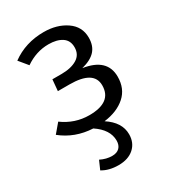

<svg xmlns="http://www.w3.org/2000/svg" viewBox="-188 -637 872 975"><g transform="rotate(-30 248.0 -150.0)"><path d="M437 -154Q437 -84 390.5 -42.5Q344 -1 266 9Q341 58 341 128Q341 178 307.5 208Q274 238 217 238Q161 238 122 214L144 164Q178 181 212 181Q240 181 255 166Q270 151 270 124Q270 60 198 12Q94 7 17 -55L61 -107Q131 -56 215 -56Q347 -56 347 -155Q347 -242 205 -242H137L143 -308H196Q253 -308 287.5 -329Q322 -350 322 -393Q322 -433 292.5 -452.5Q263 -472 214 -472Q142 -472 78 -428L36 -479Q117 -538 224 -538Q301 -538 355 -501Q409 -464 409 -399Q409 -352 383.5 -323.5Q358 -295 303 -281Q437 -261 437 -154Z"/></g></svg>

Font: FiraSans
Style: Regular
Weight: 350
Designer: Carrois Corporate & Edenspiekermann AG
Foundry: Carrois Corporate GbR & Edenspiekermann AG
Version: Version 3.106;PS 003.106;hotconv 1.0.70;makeotf.lib2.5.58329